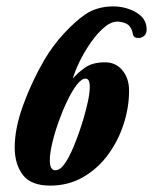

<svg xmlns="http://www.w3.org/2000/svg" viewBox="-20 -569 479 601"><path d="M137 12Q77 12 51.5 -21.5Q26 -55 26 -108Q26 -167 52.5 -240Q79 -313 119 -382Q145 -426 180 -464Q215 -502 247 -524Q266 -537 288.5 -543Q311 -549 333 -549Q374 -549 406.5 -530Q439 -511 439 -477Q439 -463 431 -456.5Q423 -450 414 -450Q398 -450 396 -462Q394 -476 385.5 -487Q377 -498 354 -501Q332 -504 309 -485.5Q286 -467 265 -437Q244 -407 229 -376Q214 -345 208 -323Q223 -341 246.5 -357.5Q270 -374 309 -374Q342 -374 363 -349Q384 -324 384 -285Q384 -233 367 -180.5Q350 -128 318 -84.5Q286 -41 240 -14.5Q194 12 137 12ZM153 -36Q165 -36 175.5 -48Q186 -60 195 -77Q204 -94 210.5 -110Q217 -126 220 -134Q222 -139 228.5 -157.5Q235 -176 242.5 -201.5Q250 -227 255.5 -253Q261 -279 261 -297Q261 -323 248 -323Q235 -323 219.5 -302.5Q204 -282 190 -252Q176 -223 163.5 -188Q151 -153 143.5 -121Q136 -89 136 -67Q136 -36 153 -36Z"/></svg>

Font: Praise
Style: Regular
Weight: 400
Designer: Robert E. Leuschke
Foundry: Robert E. Leuschke
Version: Version 1.100; ttfautohint (v1.8.3)